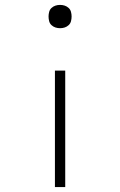

<svg xmlns="http://www.w3.org/2000/svg" viewBox="-20 -548 490 783"><path d="M225 -433Q215 -433 206 -436Q197 -439 190 -445.5Q183 -452 180.5 -461.5Q178 -471 178 -481Q178 -490 180.5 -499.5Q183 -509 190 -515.5Q197 -522 206 -525Q215 -528 225 -528Q235 -528 244 -525Q253 -522 260 -515.5Q267 -509 269.5 -499.5Q272 -490 272 -481Q272 -471 269.5 -461.5Q267 -452 260 -445.5Q253 -439 244 -436Q235 -433 225 -433ZM204 215V-260H246V215Z"/></svg>

Font: Zed Sans Extralight Extended
Style: Regular
Weight: 200
Width: 7
Designer: Belleve Invis
Foundry: Belleve Invis
Version: Version 1.0.0; ttfautohint (v1.8.4)